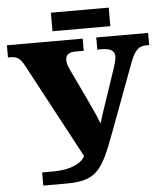

<svg xmlns="http://www.w3.org/2000/svg" viewBox="-58 -908 827 959"><g transform="rotate(-5 356.0 -428.5)"><path d="M523 -764V-857H233V-764ZM233 0C387 0 416 -47 484 -229L613 -575C637 -638 657 -653 696 -653H708V-714H448V-653H471C515 -653 535 -638 535 -613C535 -593 524 -560 509 -516L453 -350C445 -325 438 -305 432 -284C418 -321 406 -347 384 -394L313 -544C300 -571 289 -590 289 -615C289 -643 309 -653 339 -653H380V-714H0V-653H11C50 -653 64 -638 84 -600L336 -129C314 -88 253 -66 176 -66H120V0Z"/></g></svg>

Font: UArctic Serif Black
Style: Regular
Weight: 900
Designer: Customization by Puisto advertising & original work Monotype Design Team
Foundry: Monotype Imaging Inc.
Version: Version 2.004